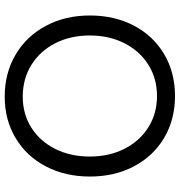

<svg xmlns="http://www.w3.org/2000/svg" viewBox="6 -758 764 816"><g transform="rotate(90 388.0 -350.0)"><path d="M45.8 -349.9Q45.8 -454.8 89.1 -537.3Q132.4 -619.8 210.4 -665.8Q288.3 -711.8 388 -711.8Q487.7 -711.8 565.6 -665.8Q643.5 -619.8 686.9 -537.3Q730.3 -454.8 730.3 -349.8Q730.3 -245 687 -162.5Q643.7 -80 566.2 -34Q488.8 12 390.9 12Q291 12 212.7 -34Q134.3 -80 90.1 -162.5Q45.8 -245 45.8 -349.9ZM645.3 -349.8Q645.3 -432.3 612.2 -497.2Q579.2 -562 520.9 -598.6Q462.7 -635.2 388 -635.2Q313.3 -635.2 255.2 -598.5Q197 -561.9 163.9 -497.1Q130.8 -432.3 130.8 -349.8Q130.8 -267.3 163.9 -202.5Q197.1 -137.8 256.2 -101.2Q315.3 -64.7 390.8 -64.7Q464.7 -64.7 522.4 -101.2Q580.2 -137.8 612.8 -202.5Q645.3 -267.3 645.3 -349.8Z"/></g></svg>

Font: Oak Sans Light
Style: Regular
Weight: 400
Designer: Erik Kennedy, Walven
Foundry: Erik Kennedy, Walven
Version: Version 1.100;Glyphs 3.1.2 (3151)